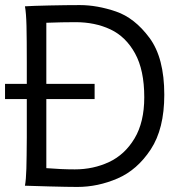

<svg xmlns="http://www.w3.org/2000/svg" viewBox="-22 -738 732 763"><path d="M77.1 -712.9Q106 -714.8 174.3 -716.3Q242.7 -717.8 295.4 -717.8Q363.8 -717.8 438.5 -692.4Q513.2 -667 572 -587.6Q630.9 -508.3 630.9 -361.3Q630.9 -226.1 577.1 -144.3Q523.4 -62.5 445.1 -28.8Q366.7 4.9 285.6 4.9Q247.6 4.9 174.3 2.9Q101.1 1 77.1 0Q81.5 -23.4 82.8 -67.4Q84 -111.3 84.5 -192.4V-222.2V-344.2H-2V-404.8H84.5V-488.3Q84.5 -582.5 83.3 -634.8Q82 -687 77.1 -712.9ZM275.4 -64.9Q349.1 -64.9 411.6 -94.2Q474.1 -123.5 512.7 -188Q551.3 -252.4 551.3 -351.6Q551.3 -459.5 514.6 -525.9Q478 -592.3 417 -621.1Q356 -649.9 277.8 -649.9Q225.6 -649.9 162.1 -647.5V-404.8H354V-344.2H162.1V-69.8Q222.2 -64.9 275.4 -64.9Z"/></svg>

Font: Lesson One Light
Style: Regular
Weight: 300
Designer: But Ko, Victor Gaultney, Annie Olsen, Julie Remington, Don Collingsworth, Eric Hays, Becca Hirsbrunner
Version: Version 1.100